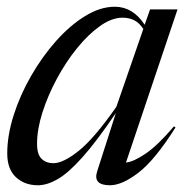

<svg xmlns="http://www.w3.org/2000/svg" viewBox="-20 -540 559 570"><path d="M268.5 -31.5 324 -204.5Q266 -119 224.2 -72.5Q182.5 -26 151 -8Q119.5 10 92.5 10Q53 10 27.2 -14Q1.5 -38 1.5 -84.5Q1.5 -138 20.5 -197.8Q39.5 -257.5 72.2 -314.5Q105 -371.5 146.2 -418Q187.5 -464.5 232.5 -492.2Q277.5 -520 321 -520Q374.5 -520 409.5 -466.5L425.5 -512H507L354 -57.5Q376.5 -59.5 412.8 -84.2Q449 -109 496.5 -165L501 -161.5Q440 -65 391.2 -27.5Q342.5 10 306.5 10Q255 10 268.5 -31.5ZM90 -113Q90 -81.5 103.5 -68.5Q117 -55.5 138.5 -55.5Q167.5 -55.5 213.2 -91.8Q259 -128 325.5 -223L405.5 -454Q393 -473 377.8 -480.2Q362.5 -487.5 344 -487.5Q312 -487.5 277 -462.8Q242 -438 208.8 -397Q175.5 -356 148.8 -306.2Q122 -256.5 106 -206.2Q90 -156 90 -113Z"/></svg>

Font: Newsreader 72pt
Style: Italic
Weight: 400
Italic angle: -17°
Designer: Hugues Gentile
Foundry: Production Type
Version: Version 1.003; ttfautohint (v1.8.3)